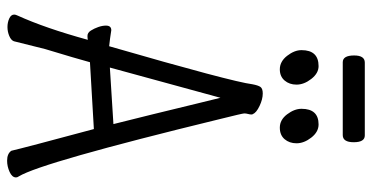

<svg xmlns="http://www.w3.org/2000/svg" viewBox="-273 -765 1046 540"><g transform="rotate(90 250.0 -495.0)"><path d="M339 -759Q317 -759 301.5 -779.5Q286 -800 286 -820Q286 -868 330 -868Q351 -868 367 -847.5Q383 -827 383 -806Q383 -786 371.5 -772.5Q360 -759 339 -759ZM175 -759Q153 -759 137 -779.5Q121 -800 121 -820Q121 -868 166 -868Q186 -868 202 -847.5Q218 -827 218 -806Q218 -786 206.5 -772.5Q195 -759 175 -759ZM360 -936H155Q136 -936 136 -968Q136 -998 156 -998H361Q380 -998 380 -967Q380 -936 360 -936ZM432 8Q412 8 404 -4Q396 -39 343 -236L155 -225Q145 -188 118 -99L96 -11Q93 -3 81 2Q69 7 56 7Q43 7 32 2Q21 -3 21 -12Q21 -16 24 -22Q59 -99 92 -219Q87 -218 81 -218Q72 -218 66 -227.5Q60 -237 56 -248.5Q52 -260 52 -270Q52 -285 65 -285Q90 -281 110 -279Q210 -625 217 -682Q220 -698 224.5 -704.5Q229 -711 243 -711Q259 -711 278 -702Q297 -693 301 -683Q302 -682 302 -679Q302 -675 300.5 -669.5Q299 -664 299 -659Q299 -654 315 -590Q437 -89 476 -25Q479 -21 479 -17Q479 -6 463.5 1Q448 8 432 8ZM170 -281 329 -291Q304 -390 270 -531L255 -592Z"/></g></svg>

Font: Moon Stars Kai T HW
Style: Regular
Weight: 400
Designer: GuiWonder
Version: Version 1.101